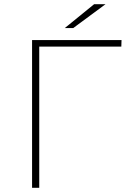

<svg xmlns="http://www.w3.org/2000/svg" viewBox="-20 -890 604 910"><path d="M480 -870H426L287 -757H327ZM556 -700H132V0H166V-669H555Z"/></svg>

Font: Talent ExtraLight
Style: Regular
Weight: 200
Designer: Mike Powis
Version: Version 1.001;hotconv 1.0.109;makeotfexe 2.5.65596